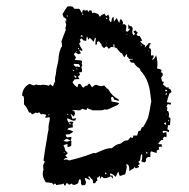

<svg xmlns="http://www.w3.org/2000/svg" viewBox="-20 -546 598 609"><path d="M74 -280 81 -277 87 -275 92 -277Q95 -279 97 -277Q100 -276 109 -276L114 -277H120L128 -276L135 -274L137 -276L139 -279L143 -276L146 -273H148Q149 -273 149 -274L152 -283Q153 -284 155 -288Q153 -296 157 -310L158 -318L159 -326L162 -340L165 -354Q167 -387 177 -400L176 -408L175 -415L182 -434L189 -452L187 -456L189 -462L190 -467L189 -471L188 -475Q186 -480 191 -483Q189 -487 187 -488L185 -490L182 -491L180 -496L178 -501Q189 -520 195 -526Q207 -526 210 -525L213 -522L216 -518H231L234 -515L236 -511Q237 -507 241 -505V-510Q243 -514 244 -515L246 -514Q247 -514 249 -513Q250 -512 253 -513L257 -514Q258 -512 260 -508Q261 -509 262 -511L264 -513H270L273 -504Q274 -504 276 -505L278 -506L285 -504L292 -501L294 -497L296 -493L298 -494L299 -495Q300 -498 312 -503Q312 -501 314 -499Q314 -498 315 -497Q316 -496 317 -495L319 -496Q321 -498 323 -500Q329 -491 326 -483L329 -479L331 -475L333 -477L334 -482L335 -488L340 -493L341 -485V-477L350 -489L354 -481L358 -473L359 -476L360 -480Q360 -484 364 -485Q368 -481 368 -480L369 -478L370 -475V-472L369 -469H376L379 -466L381 -463L380 -456L379 -449L383 -445Q388 -447 393 -456L390 -455L387 -454V-469L390 -466L392 -463H394L398 -462L401 -456Q401 -451 400 -449Q398 -443 403 -434L405 -436L409 -438L403 -446Q406 -447 409 -450L413 -446L417 -442Q414 -439 413 -436L415 -434L417 -432H423L427 -425L431 -417L428 -416L424 -414L428 -411L432 -407Q436 -404 440 -402V-399L439 -396Q441 -394 441 -397L442 -398L443 -399L446 -402L448 -404Q450 -406 451 -409Q455 -410 460 -407L458 -406L455 -405L454 -399L452 -393H456Q461 -388 459 -382V-370Q465 -370 466 -371Q469 -368 466 -363L464 -360Q462 -358 464 -356Q470 -359 475 -371Q482 -348 478 -329L486 -327L493 -324Q492 -321 490 -317L492 -316Q493 -316 495 -315L496 -311V-306L494 -304Q493 -302 491 -300L494 -288Q495 -288 497 -287Q499 -286 500 -286Q499 -285 497 -278Q507 -270 509 -268Q510 -269 515 -269V-265L518 -264L521 -262Q522 -261 524 -254L517 -249L513 -236L509 -222Q519 -220 523 -220L522 -217L521 -214Q520 -214 512 -216L510 -212L508 -208Q509 -207 511 -204L510 -199V-194H512L514 -193V-192Q515 -190 515.5 -187.5Q516 -185 516 -183V-180L515 -175L518 -173L521 -170L520 -160L519 -149H513L512 -143L511 -136Q514 -135 517 -132L516 -130V-128Q515 -127 514 -127Q513 -128 507 -130L503 -131H499Q498 -131 496 -129V-127Q496 -126 498 -124L503 -126L507 -127Q510 -116 507 -110L504 -112Q503 -113 502 -113L496 -107L497 -105L498 -102H491L490 -100Q488 -98 487 -97L482 -91Q484 -87 492 -89Q492 -88 493 -85Q494 -82 495 -81Q486 -81 483 -80L484 -76L485 -72Q481 -71 477 -68V-61Q475 -61 469 -63L460 -66L458 -64L457 -62V-47L453 -48H449L447 -46Q445 -45 443 -43V-35L439 -31Q432 -31 428 -35Q431 -39 431 -46V-56Q428 -58 427 -54Q426 -50 424 -37L421 -35L419 -33Q421 -27 425 -26L421 -24L417 -22L421 -18V-16L416 -14L411 -12L409 -14L407 -17Q406 -14 404 -12L397 -8L390 -3V-12L389 -17L388 -21L385 -24L382 -26Q380 -24 381 -23L382 -19V-14Q379 1 377 7L370 9L362 12L361 11H359L357 4L355 -2L353 2L351 6Q350 11 346 15Q341 7 330 4Q329 5 329 7L330 9V11H337Q337 13 339 21Q337 20 332 13L325 16L317 19H309L308 18Q307 17 305.5 16Q304 15 302 14Q302 15 297 22V11Q293 17 287 18L288 22L289 27L285 29Q284 30 282 35H275Q275 28 274 25L269 20L263 13Q262 14 260 14Q260 16 261 17L263 19Q266 22 264 25L261 23L257 21Q256 20 249 18L250 24L252 29Q254 36 249 41H245L241 42Q237 38 237 37V31L236 24L234 23H231L228 35L223 38L218 40Q211 42 207 36Q203 39 199 40Q194 35 192 34Q190 36 187 43Q184 43 183 40V38L181 36L179 37L178 38Q171 39 158 41L157 38L155 36Q152 37 149 40L145 34H140L135 33Q128 33 125 32Q112 12 117 -5Q119 -8 117 -13V-22Q117 -23 118 -24.5Q119 -26 120 -28.5Q121 -31 122 -33L120 -35L118 -37L123 -72Q126 -92 129 -107L130 -114L131 -121Q133 -131 134 -135Q133 -140 135 -153L137 -162L138 -171V-173L137 -174H133L130 -173Q126 -172 122 -174L123 -175Q124 -176 125 -177.5Q126 -179 127 -181Q119 -186 110 -183Q109 -185 104 -190L102 -189L99 -187L96 -188L93 -189L88 -186L82 -183L80 -185Q79 -187 77 -189H72Q66 -205 56 -215V-227Q57 -232 55 -240Q51 -242 50 -243Q52 -270 74 -280ZM186 -70 191 -65 195 -60 191 -56 187 -53 190 -50Q191 -48 194 -45Q185 -46 182 -39L188 -40H193L199 -37Q238 -46 269 -58Q278 -62 283 -60L304 -69Q322 -77 335 -76Q345 -86 356 -89Q364 -90 367 -94Q374 -101 386 -101L394 -111L400 -108Q403 -112 403 -116H415L419 -130L423 -131L426 -132Q426 -133 427.5 -136.5Q429 -140 430 -142Q432 -143 434 -143Q436 -146 438.5 -150.5Q441 -155 442.5 -157.5Q444 -160 444 -161L447 -167Q448 -170 450 -174Q450 -176 452 -183.5Q454 -191 455 -197L459 -221Q460 -222 460 -223L457 -247Q455 -263 453 -270Q447 -295 434 -312L431 -316L427 -320Q425 -323 423 -329Q410 -336 405 -347Q398 -347 395 -348L393 -352L391 -355Q393 -358 397 -357H400Q400 -358 401 -358Q402 -358 403 -359H390L387 -363L383 -367V-375L378 -370L374 -364Q373 -365 370.5 -370Q368 -375 367 -377Q366 -378 364 -378L362 -379L356 -386L350 -393L346 -395L343 -396V-405H339L340 -401V-396L336 -397H332L329 -394L325 -391L322 -395L319 -399Q318 -398 316 -398L314 -397L312 -395L310 -393Q303 -400 302 -402V-405L298 -410L294 -415H292L290 -414L287 -412Q288 -411 288 -405H282L283 -411V-419L284 -421Q284 -425 283 -426H281Q280 -424 277 -413Q276 -415 271 -420L265 -426Q261 -422 260 -420Q258 -426 257 -430Q254 -428 254 -423V-420L253 -416L249 -417L244 -418L242 -421L239 -424Q236 -423 233 -420Q235 -416 236 -413L231 -408Q235 -396 240 -391L241 -388V-384L236 -386L232 -388Q231 -387 233 -383L235 -380L237 -377L228 -374L219 -380L217 -377L214 -374Q217 -370 221 -364L219 -360L217 -356Q222 -356 227 -355Q235 -355 237 -354Q238 -354 240 -352V-349L239 -345L241 -339L238 -333Q242 -323 239 -317H234Q231 -317 230 -313H232L234 -312Q234 -307 227 -303L230 -299L232 -295H224L216 -294L210 -285Q215 -276 224 -270H225L226 -269L227 -274L228 -279Q229 -280 234 -280L237 -277L239 -274Q240 -270 245 -268Q250 -273 252 -274H257Q258 -279 264 -281L268 -275L272 -269Q280 -277 285 -277Q287 -276 289.5 -275.5Q292 -275 294 -274Q296 -273 297 -273Q303 -272 310 -275Q318 -266 324 -262Q336 -241 354 -232L355 -231Q356 -230 357 -230Q357 -227 356 -226L349 -228L342 -230L340 -235L338 -239L335 -238L332 -237L333 -231L334 -224L346 -222Q356 -220 358 -219L356 -216L353 -213L344 -209L335 -205L330 -202L324 -200Q319 -197 312 -199H311L310 -198Q304 -196 298 -196H273Q272 -196 272 -197L270 -198L266 -199Q259 -201 258 -204L256 -201L254 -197L247 -199L241 -201Q239 -199 236 -198Q235 -196 234 -196H227L221 -197Q214 -197 208 -195L216 -193Q218 -187 218 -186L216 -180Q215 -178 213 -176L212 -178L210 -180Q206 -184 204 -185Q208 -173 210 -169H211Q212 -169 213.5 -169.5Q215 -170 217.5 -170.5Q220 -171 222 -171L220 -167Q219 -166 219 -164Q211 -162 205 -166L198 -169Q196 -170 192 -170Q194 -163 198 -157H200Q201 -158 201 -160H207L213 -159L211 -155Q210 -154 210 -152L211 -147V-142Q208 -142 198 -140L196 -138L193 -136L198 -134L203 -133Q205 -132 212 -129Q210 -125 206 -124L203 -122L200 -120H194L188 -119L190 -113Q191 -112 194 -110L199 -111Q204 -113 206 -111Q208 -109 206 -106Q204 -101 205 -100L207 -98Q206 -96 206 -91V-84Q202 -80 194 -80V-89Q185 -88 181 -84Q186 -79 186 -70ZM229 -343H221Q215 -345 213 -340Q215 -339 220 -334Q222 -335 227 -335Q228 -335 229 -334Q232 -334 234 -333L233 -337V-339L231 -341ZM193 -96 194 -97H195L200 -99L205 -100L198 -103L192 -106Q189 -105 181 -99Q188 -98 193 -96ZM221 -299 222 -301 223 -302 220 -305 218 -306 216 -308Q215 -301 221 -299ZM504 -159 502 -156 500 -154Q503 -150 507 -151L506 -155ZM313 4Q313 5 315 7Q320 5 316 1Q313 2 313 4ZM238 -435 237 -433 235 -430Q242 -430 245 -431Q244 -432 243 -432Q241 -432 241 -433ZM507 -256Q508 -256 509 -257Q510 -258 511 -259Q508 -260 506 -262Q501 -257 507 -256ZM444 -61 445 -58Q446 -59 449 -61Q447 -62 445 -63.5Q443 -65 442 -65Q442 -64 443 -63ZM243 -498Q244 -499 244 -501L241 -504Q240 -500 243 -498ZM427 -400Q430 -401 429 -405Q426 -404 427 -400ZM200 -156V-152H201L203 -151L205 -153Q203 -155 200 -156ZM231 -389V-392Q229 -394 227 -394Q227 -390 231 -389ZM509 -252 504 -247Q505 -246 510 -246Q509 -247 509 -252ZM216 -322 213 -324 210 -325Q212 -319 216 -322ZM192 -494 193 -493 195 -492Q195 -492 194 -494Q194 -497 193 -499Q191 -495 192 -494ZM317 -491V-485L321 -487ZM226 -325 224 -328 221 -330Q223 -325 226 -325ZM513 -162 515 -161 516 -163 517 -164 515 -166 514 -164ZM197 -182 194 -185Q192 -184 194 -182Q196 -180 197 -182ZM132 -182V-180L135 -181H137V-183Q136 -182 132 -182ZM225 -382Q225 -383 223 -385Q223 -383 222 -383Q223 -382 225 -382ZM384 -435 382 -439Q381 -435 384 -435ZM184 -60Q184 -61 185 -62L184 -63L182 -64Q182 -62 184 -60ZM512 -149 510 -150 508 -151Q510 -149 512 -149ZM451 -386H450V-383H451ZM166 32 164 34Q166 34 166 32ZM507 -182H509V-183L508 -184Q507 -183 507 -182ZM317 -409H319L318 -411Q317 -410 317 -409ZM191 -482V-478H192V-480ZM417 -347H415V-346Q416 -346 417 -347ZM282 -437H283V-438ZM489 -204Q489 -203 490 -203Q490 -204 489 -204ZM451 -442V-441ZM175 -18H174V-17Z"/></svg>

Font: Kom-post
Style: Regular
Weight: 400
Designer: @guaschetti
Foundry: guaschetti
Version: Version 1.00 December 6, 2021, initial release